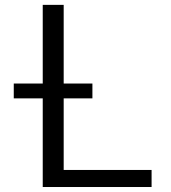

<svg xmlns="http://www.w3.org/2000/svg" viewBox="-20 -750 687 770"><path d="M35.2 -355.5V-415H151.4V-730.5H235.4V-415H350.6V-355.5H235.4V-68.4H587.9V0H151.4V-355.5Z"/></svg>

Font: Mgen+ 1c regular
Style: Regular
Weight: 400
Designer: [Source Han Sans]
Ryoko NISHIZUKA  (kana & ideographs); Paul D. Hunt (Latin, Greek & Cyrillic); Wenlong ZHANG  (bopomofo
Version: Version 1.059.20150602